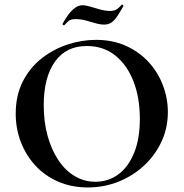

<svg xmlns="http://www.w3.org/2000/svg" viewBox="-20 -811 806 843"><path d="M366 12Q294 12 235.5 -13.5Q177 -39 135.5 -84Q94 -129 71.5 -187.5Q49 -246 49 -312Q49 -393 80.5 -454Q112 -515 164 -555.5Q216 -596 278 -616Q340 -636 401 -636Q475 -636 533.5 -609.5Q592 -583 633 -538Q674 -493 695.5 -436Q717 -379 717 -319Q717 -249 689 -189Q661 -129 612.5 -84Q564 -39 500.5 -13.5Q437 12 366 12ZM399 -13Q455 -13 499 -45Q543 -77 568.5 -139Q594 -201 594 -290Q594 -382 566 -454Q538 -526 486 -567.5Q434 -609 361 -609Q270 -609 221 -540Q172 -471 172 -349Q172 -276 189 -214.5Q206 -153 236.5 -107.5Q267 -62 308.5 -37.5Q350 -13 399 -13ZM463 -763Q480 -763 490.5 -769Q501 -775 514 -790Q516 -792 519.5 -789Q523 -786 521 -783Q494 -734 477.5 -718.5Q461 -703 438 -703Q420 -703 399.5 -709Q379 -715 357.5 -721Q336 -727 313 -727Q291 -727 282.5 -720Q274 -713 262 -700Q260 -699 256.5 -702Q253 -705 255 -707Q263 -722 276 -741Q289 -760 306 -774Q323 -788 342 -788Q356 -788 376 -782Q396 -776 419 -769.5Q442 -763 463 -763Z"/></svg>

Font: Cormorant
Style: Bold
Weight: 700
Designer: Christian Thalmann (Catharsis Fonts)
Foundry: Catharsis Fonts
Version: Version 4.000